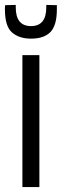

<svg xmlns="http://www.w3.org/2000/svg" viewBox="-55 -760 251 780"><path d="M36 0V-536H105V0ZM71 -603Q23 -603 -6 -628Q-35 -653 -35 -722Q-35 -726 -35 -730Q-35 -734 -34 -739L9 -740V-730Q9 -654 71 -654Q133 -654 133 -730V-740L176 -739Q176 -734 176 -730Q176 -726 176 -722Q176 -657 150 -630Q124 -603 71 -603Z"/></svg>

Font: Georama ExtraCondensed
Style: Regular
Weight: 400
Width: 2
Designer: Jean-Baptiste Levee
Foundry: Production Type
Version: Version 1.000